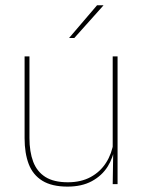

<svg xmlns="http://www.w3.org/2000/svg" viewBox="-20 -700 548 730"><path d="M73.5 -485.5H92V-175.5Q92 -123 106.2 -85.2Q120.5 -47.5 152.5 -27.2Q184.5 -7 238 -7Q288 -7 324.5 -26.8Q361 -46.5 383.2 -81.2Q405.5 -116 412 -160.5L421 -141.5H415.5Q411 -101 389.2 -66.5Q367.5 -32 329.2 -11.2Q291 9.5 237 9.5Q177 9.5 141 -12.8Q105 -35 89.2 -76.2Q73.5 -117.5 73.5 -174.5ZM408.5 -485.5H427V0H408.5L410.5 -127H408.5ZM243 -556 349 -680H373V-679L262.5 -555.5H243Z"/></svg>

Font: Anek Kannada Medium Thin
Style: Regular
Weight: 250
Version: Version 1.003